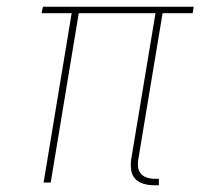

<svg xmlns="http://www.w3.org/2000/svg" viewBox="-20 -540 640 568"><path d="M434 8Q419 8 404 3.5Q389 -1 379.5 -11.5Q370 -22 368 -37.5Q366 -53 368 -68L440 -501H213L130 0H109L192 -501H103L107 -520H553L550 -501H461L389 -68Q387 -57 388.5 -45.5Q390 -34 397 -26Q404 -18 415 -14.5Q426 -11 437 -11H450V8Z"/></svg>

Font: Iosevka Etoile Thin Oblique
Style: Regular
Weight: 100
Italic angle: -9°
Designer: Belleve Invis
Foundry: Belleve Invis
Version: Version 15.5.2; ttfautohint (v1.8.4)